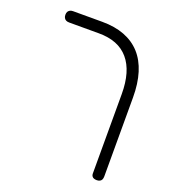

<svg xmlns="http://www.w3.org/2000/svg" viewBox="-133 -680 832 930"><g transform="rotate(20 282.5 -215.0)"><path d="M472 150Q463 150 456.5 147.5Q450 145 446.5 139.5Q443 134 443 127V-283Q443 -342 430 -386.5Q417 -431 391 -461.5Q365 -492 327 -507Q289 -522 238 -522H85Q75 -522 68.5 -525.5Q62 -529 58.5 -535.5Q55 -542 55 -551Q55 -561 58.5 -567Q62 -573 68.5 -576.5Q75 -580 84 -580H235Q300 -580 349.5 -561Q399 -542 432.5 -505Q466 -468 483 -413Q500 -358 500 -286V120Q500 130 497 136.5Q494 143 487.5 146.5Q481 150 472 150Z"/></g></svg>

Font: Fredoka Light Light
Style: Regular
Weight: 300
Version: Version 2.001